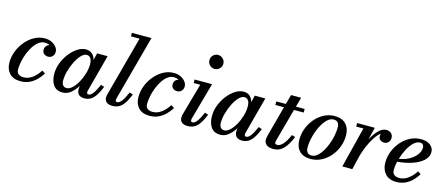

<svg xmlns="http://www.w3.org/2000/svg" viewBox="-49 -1340 4494 1930"><g transform="rotate(15 2197.5 -375.0)"><path d="M406 -129.5Q384 -93 352.8 -61.2Q321.5 -29.5 280.2 -9.8Q239 10 187.5 10Q110.5 10 71 -32.8Q31.5 -75.5 31.5 -145Q31.5 -204.5 54 -262.2Q76.5 -320 116 -367Q155.5 -414 206.5 -442Q257.5 -470 314 -470Q357 -470 388.2 -454Q419.5 -438 436.8 -414.5Q454 -391 454 -367.5Q454 -337 435.8 -318.8Q417.5 -300.5 391 -300.5Q367.5 -300.5 349 -314.5Q330.5 -328.5 330.5 -358.5Q330.5 -381 344.2 -396.8Q358 -412.5 377.5 -416Q352.5 -428.5 325.5 -428.5Q291.5 -428.5 262.2 -406.8Q233 -385 209.2 -348.8Q185.5 -312.5 168.5 -269Q151.5 -225.5 142.5 -181.5Q133.5 -137.5 133.5 -100.5Q133.5 -66 154 -51Q174.5 -36 205.5 -36Q255 -36 297.8 -67.5Q340.5 -99 372.5 -150.5Z M1015 -153Q980 -65 942.5 -27.5Q905 10 854 10Q812 10 792.5 -9.8Q773 -29.5 773 -64.5Q773 -80 775 -91.5L776 -99Q747 -52 708.8 -21Q670.5 10 625.5 10Q559 10 527.8 -34.8Q496.5 -79.5 496.5 -152.5Q496.5 -210 518.5 -266.2Q540.5 -322.5 576.8 -368.5Q613 -414.5 656.5 -442.2Q700 -470 742.5 -470Q781.5 -470 806.8 -448.2Q832 -426.5 842 -387.5L859.5 -460H969L866 -73Q864 -65.5 864 -57.5Q864 -50 868.2 -44.2Q872.5 -38.5 882.5 -38.5Q904.5 -38.5 927.2 -68Q950 -97.5 979.5 -165ZM819.5 -334Q819.5 -376.5 804.5 -397.5Q789.5 -418.5 763.5 -418.5Q735.5 -418.5 706.8 -388.2Q678 -358 653.8 -310.2Q629.5 -262.5 614.8 -209Q600 -155.5 600 -109Q600 -78.5 613.5 -61Q627 -43.5 653 -43.5Q680.5 -43.5 709.8 -70.5Q739 -97.5 764 -141.2Q789 -185 804.2 -235.8Q819.5 -286.5 819.5 -334Z M1313.5 -153Q1278.5 -65 1240.5 -27.5Q1202.5 10 1144.5 10Q1100.5 10 1080.8 -8.2Q1061 -26.5 1061 -55.5Q1061 -67.5 1062.5 -76.2Q1064 -85 1066.5 -92.5L1233.5 -713.5H1144V-750H1347.5L1165.5 -75Q1162.5 -64.5 1162.5 -57Q1162.5 -38.5 1180.5 -38.5Q1202.5 -38.5 1225.5 -68Q1248.5 -97.5 1278 -165Z M1748.5 -129.5Q1726.5 -93 1695.2 -61.2Q1664 -29.5 1622.8 -9.8Q1581.5 10 1530 10Q1453 10 1413.5 -32.8Q1374 -75.5 1374 -145Q1374 -204.5 1396.5 -262.2Q1419 -320 1458.5 -367Q1498 -414 1549 -442Q1600 -470 1656.5 -470Q1699.5 -470 1730.8 -454Q1762 -438 1779.2 -414.5Q1796.5 -391 1796.5 -367.5Q1796.5 -337 1778.2 -318.8Q1760 -300.5 1733.5 -300.5Q1710 -300.5 1691.5 -314.5Q1673 -328.5 1673 -358.5Q1673 -381 1686.8 -396.8Q1700.5 -412.5 1720 -416Q1695 -428.5 1668 -428.5Q1634 -428.5 1604.8 -406.8Q1575.5 -385 1551.8 -348.8Q1528 -312.5 1511 -269Q1494 -225.5 1485 -181.5Q1476 -137.5 1476 -100.5Q1476 -66 1496.5 -51Q1517 -36 1548 -36Q1597.5 -36 1640.2 -67.5Q1683 -99 1715 -150.5Z M1967.5 -687.5Q1967.5 -717 1988.2 -738.5Q2009 -760 2039.5 -760Q2070 -760 2091.2 -738.5Q2112.5 -717 2112.5 -687.5Q2112.5 -658 2091.2 -636.2Q2070 -614.5 2039.5 -614.5Q2009 -614.5 1988.2 -636.2Q1967.5 -658 1967.5 -687.5ZM2097 -153Q2062 -65 2023.8 -27.5Q1985.5 10 1928 10Q1884.5 10 1864.5 -8Q1844.5 -26 1844.5 -55.5Q1844.5 -66 1845.8 -75.2Q1847 -84.5 1849.5 -92.5L1942.5 -423.5H1874.5V-460H2056L1948.5 -75Q1946 -66 1946 -58Q1946 -38.5 1964.5 -38.5Q1986.5 -38.5 2009.2 -68Q2032 -97.5 2061.5 -165Z M2656 -153Q2621 -65 2583.5 -27.5Q2546 10 2495 10Q2453 10 2433.5 -9.8Q2414 -29.5 2414 -64.5Q2414 -80 2416 -91.5L2417 -99Q2388 -52 2349.8 -21Q2311.5 10 2266.5 10Q2200 10 2168.8 -34.8Q2137.5 -79.5 2137.5 -152.5Q2137.5 -210 2159.5 -266.2Q2181.5 -322.5 2217.8 -368.5Q2254 -414.5 2297.5 -442.2Q2341 -470 2383.5 -470Q2422.5 -470 2447.8 -448.2Q2473 -426.5 2483 -387.5L2500.5 -460H2610L2507 -73Q2505 -65.5 2505 -57.5Q2505 -50 2509.2 -44.2Q2513.5 -38.5 2523.5 -38.5Q2545.5 -38.5 2568.2 -68Q2591 -97.5 2620.5 -165ZM2460.5 -334Q2460.5 -376.5 2445.5 -397.5Q2430.5 -418.5 2404.5 -418.5Q2376.5 -418.5 2347.8 -388.2Q2319 -358 2294.8 -310.2Q2270.5 -262.5 2255.8 -209Q2241 -155.5 2241 -109Q2241 -78.5 2254.5 -61Q2268 -43.5 2294 -43.5Q2321.5 -43.5 2350.8 -70.5Q2380 -97.5 2405 -141.2Q2430 -185 2445.2 -235.8Q2460.5 -286.5 2460.5 -334Z M3000 -163Q2966 -78.5 2923 -34.2Q2880 10 2818.5 10Q2766 10 2743.8 -12Q2721.5 -34 2721.5 -60.5Q2721.5 -70.5 2724.5 -86Q2727.5 -101.5 2731.5 -116.5L2814 -423H2724.5V-460H2824L2851 -560H2956L2928.5 -460H3019.5V-423H2918L2825.5 -84.5Q2824 -79 2822.5 -72.2Q2821 -65.5 2821 -59Q2821 -40 2847.5 -40Q2874.5 -40 2905 -73.2Q2935.5 -106.5 2964 -174Z M3206 10Q3127 10 3087.2 -33.5Q3047.5 -77 3047.5 -148.5Q3047.5 -212.5 3070.2 -270.5Q3093 -328.5 3132.5 -373.5Q3172 -418.5 3223 -444.2Q3274 -470 3330.5 -470Q3409 -470 3449.5 -425.8Q3490 -381.5 3490 -310Q3490 -246.5 3467.5 -188.8Q3445 -131 3405.5 -86.2Q3366 -41.5 3314.8 -15.8Q3263.5 10 3206 10ZM3207 -26Q3242.5 -26 3275.2 -58.5Q3308 -91 3333.5 -143Q3359 -195 3373.8 -254Q3388.5 -313 3388.5 -366Q3388.5 -397 3374.2 -415.2Q3360 -433.5 3329 -433.5Q3293.5 -433.5 3260.8 -401Q3228 -368.5 3202.5 -316.5Q3177 -264.5 3162.2 -205.5Q3147.5 -146.5 3147.5 -93.5Q3147.5 -62.5 3162 -44.2Q3176.5 -26 3207 -26Z M3640.5 -423.5H3565.5V-460H3749.5L3718 -330.5Q3748.5 -389.5 3787.2 -429.5Q3826 -469.5 3868.5 -469.5Q3899.5 -469.5 3919 -451.8Q3938.5 -434 3938.5 -404Q3938.5 -377 3921.5 -358.5Q3904.5 -340 3878 -340Q3853.5 -340 3836.5 -354Q3819.5 -368 3819.5 -392.5Q3819.5 -407 3825 -419Q3792.5 -397 3763 -351.2Q3733.5 -305.5 3710.2 -250.8Q3687 -196 3674 -147.5L3638.5 0H3534.5Z M4043 -100.5Q4043 -66.5 4063.8 -51.2Q4084.5 -36 4115.5 -36Q4164.5 -36 4207.5 -67.2Q4250.5 -98.5 4283 -149.5L4315.5 -129Q4294 -92.5 4262.8 -60.8Q4231.5 -29 4190.2 -9.5Q4149 10 4097 10Q4020.5 10 3981 -35.2Q3941.5 -80.5 3941.5 -150Q3941.5 -209.5 3963.5 -266.5Q3985.5 -323.5 4025 -369.5Q4064.5 -415.5 4117 -442.8Q4169.5 -470 4230.5 -470Q4293 -470 4327.8 -441Q4362.5 -412 4362.5 -370Q4362.5 -319.5 4320.2 -281Q4278 -242.5 4207.8 -219Q4137.5 -195.5 4054.5 -189Q4043 -140 4043 -100.5ZM4229.5 -434Q4193.5 -434 4161.5 -402.8Q4129.5 -371.5 4104 -322.8Q4078.5 -274 4063 -221.5Q4120.5 -229 4167 -254.8Q4213.5 -280.5 4241.2 -316.8Q4269 -353 4269 -392Q4269 -410.5 4259.2 -422.2Q4249.5 -434 4229.5 -434Z"/></g></svg>

Font: Bodoni* 06pt Medium
Style: Italic
Weight: 500
Italic angle: -13°
Version: Version 2.3